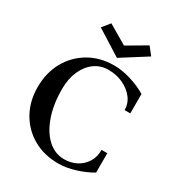

<svg xmlns="http://www.w3.org/2000/svg" viewBox="-219 -1085 1155 1244"><g transform="rotate(30 358.5 -463.5)"><path d="M404 16Q297 16 215.5 -30.5Q134 -77 87.5 -159Q41 -241 41 -347Q41 -455 87.5 -538Q134 -621 215.5 -668.5Q297 -716 403 -716Q461 -716 526.5 -696Q592 -676 646 -644V-499H603Q604 -547 574 -586.5Q544 -626 494 -649.5Q444 -673 383 -673Q325 -673 280 -640Q235 -607 209.5 -549Q184 -491 184 -415Q184 -301 214.5 -213.5Q245 -126 299 -76.5Q353 -27 422 -27Q474 -27 515 -49Q556 -71 580 -110.5Q604 -150 603 -201H646V-56Q592 -24 526.5 -4Q461 16 404 16ZM391 -767 202 -886 248 -943 391 -859 534 -943 579 -886Z"/></g></svg>

Font: Wittgenstein Semibold
Style: Regular
Weight: 600
Designer: Jörg Drees
Foundry: Jörg Drees
Version: Version 1.303; ttfautohint (v1.8.4.7-5d5b)